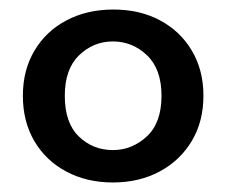

<svg xmlns="http://www.w3.org/2000/svg" viewBox="-20 -732 480 403"><path d="M217 -349Q162 -349 119 -372Q76 -395 52 -436Q28 -477 28 -531Q28 -585 52.5 -626Q77 -667 120 -689.5Q163 -712 218 -712Q273 -712 315.5 -689.5Q358 -667 382.5 -626Q407 -585 407 -531Q407 -477 382.5 -436Q358 -395 315 -372Q272 -349 217 -349ZM217 -417Q257 -417 288 -445.5Q319 -474 319 -531Q319 -587 288.5 -616Q258 -645 217 -645Q176 -645 146 -616Q116 -587 116 -531Q116 -474 145.5 -445.5Q175 -417 217 -417Z"/></svg>

Font: HostGroteskMedium
Style: Regular
Weight: 500
Designer: Doukan Karapınar based on Poppins by Indian Type Foundry, Jonny Pinhorn
Foundry: Element Type
Version: Version 1.001; ttfautohint (v1.8.4.7-5d5b)